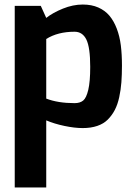

<svg xmlns="http://www.w3.org/2000/svg" viewBox="-20 -557 596 847"><path d="M45 270V-531H160L184 -478Q213 -501 257.5 -519Q302 -537 345 -537Q384 -537 413.5 -524Q443 -511 462.5 -488Q482 -465 495 -431Q508 -397 513 -357Q518 -317 518 -268Q518 -227 515.5 -194Q513 -161 506 -128.5Q499 -96 486.5 -72Q474 -48 455.5 -29.5Q437 -11 409 -1.5Q381 8 345 8Q309 8 264 -1.5Q219 -11 184 -26V270ZM184 -122Q236 -102 309 -102Q333 -102 347 -113.5Q361 -125 369.5 -161Q378 -197 378 -262Q378 -348 361 -382.5Q344 -417 309 -417Q235 -417 184 -385Z"/></svg>

Font: Mina
Style: Bold
Weight: 700
Version: Version 1.000